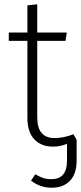

<svg xmlns="http://www.w3.org/2000/svg" viewBox="-20 -674 378 897"><path d="M338 -21V76Q338 138 307 170.5Q276 203 221 203Q168 203 125 170L145 140Q163 151 180 157Q197 163 220 163Q293 163 293 77V-2Q262 11 228 11Q172 11 140 -23.5Q108 -58 108 -123V-483H21V-522H108V-649L154 -654V-522H292L286 -483H154V-125Q154 -29 235 -29Q278 -29 323 -47Z"/></svg>

Font: FiraGO ExtraLight
Style: Regular
Weight: 200
Designer: bBox Type
Foundry: bBox Type GmbH
Version: Version 1.001